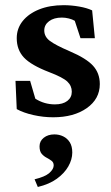

<svg xmlns="http://www.w3.org/2000/svg" viewBox="-20 -454 439 756"><path d="M189.5 7.8Q150.4 7.8 111.3 -1Q72.3 -9.8 45.9 -24.4L41 -135.7H98.6L119.1 -65.4Q154.3 -43 196.3 -43Q227.5 -43 245.1 -56.6Q262.7 -70.3 262.7 -92.8Q262.7 -116.2 245.1 -132.8Q227.5 -149.4 173.8 -169.9Q102.5 -197.3 74.2 -227.5Q45.9 -257.8 45.9 -303.7Q45.9 -341.8 69.3 -371.1Q92.8 -400.4 134.3 -417Q175.8 -433.6 230.5 -433.6Q260.7 -433.6 291.5 -428.2Q322.3 -422.9 342.8 -413.1L353.5 -303.7H296.9L274.4 -372.1Q264.6 -377.9 251 -381.3Q237.3 -384.8 223.6 -384.8Q192.4 -384.8 173.3 -370.6Q154.3 -356.4 154.3 -334Q154.3 -309.6 176.3 -293Q198.2 -276.4 254.9 -252Q319.3 -224.6 346.2 -195.3Q373 -166 373 -123Q373 -64.5 321.8 -28.3Q270.5 7.8 189.5 7.8ZM128.9 282.2 116.2 252Q157.2 242.2 174.3 227.1Q191.4 211.9 191.4 197.3Q191.4 185.5 183.1 179.2Q174.8 172.9 163.6 167Q152.3 161.1 144 151.4Q135.7 141.6 135.7 122.1Q135.7 101.6 152.3 88.4Q168.9 75.2 194.3 75.2Q212.9 75.2 229 83Q245.1 90.8 254.9 106.4Q264.6 122.1 264.6 146.5Q264.6 173.8 249 201.2Q233.4 228.5 203.6 250Q173.8 271.5 128.9 282.2Z"/></svg>

Font: Crimson Pro SemiBold
Style: Regular
Weight: 600
Designer: Jacques Le Bailly
Foundry: Baron von Fonthausen
Version: Version 1.003